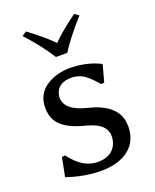

<svg xmlns="http://www.w3.org/2000/svg" viewBox="-126 -719 647 802"><g transform="rotate(-20 198.0 -317.5)"><path d="M49.8 -101.1 64.9 -102.1Q117.2 -30.8 183.1 -29.8Q247.6 -29.8 268.1 -77.6Q274.9 -94.2 274.9 -112.8Q274.9 -157.7 218.3 -180.2Q201.7 -186.5 173.8 -193.8Q85.9 -218.3 64 -267.6Q54.2 -290 54.2 -316.9Q54.2 -393.1 130.9 -424.8Q165.5 -438.5 205.1 -439Q281.7 -438.5 339.8 -409.2L341.8 -405.8L321.8 -332L308.1 -331.1Q269.5 -376.5 243.7 -388.7Q222.7 -398.4 201.2 -398.9Q143.6 -398.9 128.9 -357.9Q125.5 -347.2 125 -335.9Q126.5 -280.3 217.8 -257.8Q338.9 -229 352.1 -149.4Q353.5 -138.2 354 -127Q354 -49.8 290 -13.7Q247.6 9.8 184.1 9.8Q109.4 9.3 33.2 -17.1ZM168.9 -502Q130.4 -564 67.9 -631.8L87.9 -645Q158.7 -591.8 193.8 -555.2Q232.4 -594.7 301.8 -645L320.8 -631.8Q253.4 -556.2 219.2 -502Z"/></g></svg>

Font: Linux Biolinum O
Style: Regular
Weight: 400
Designer: Philipp H. Poll
Foundry: Philipp H. Poll
Version: Version 1.0.4